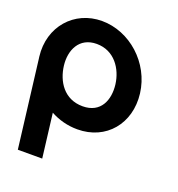

<svg xmlns="http://www.w3.org/2000/svg" viewBox="-169 -866 1176 1265"><g transform="rotate(20 419.0 -233.5)"><path d="M193.7 -363.9C180.9 -468.5 225.8 -573 349.1 -573C473.2 -573 542.1 -468.5 554.9 -363.9C567.8 -259.4 527.9 -154.8 400.4 -154.8C269.5 -154.8 206.5 -259.4 193.7 -363.9ZM21.1 -363.9C21.6 -359.8 22.2 -355.7 22.8 -351.7L97.9 260H268.9L231.1 -48.1C286.9 -17.5 350.9 -0.1 419.4 -0.1C620.9 -0.1 752.6 -159.1 727.5 -363.9C702.3 -568.8 524.8 -726.9 330.2 -726.9C137.2 -726.9 -4 -568.8 21.1 -363.9Z"/></g></svg>

Font: Hussar
Style: BdOpOblOne
Weight: 700
Foundry: Cannot Into Space Fonts
Version: Version 2.00